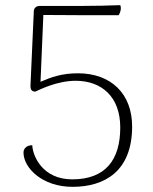

<svg xmlns="http://www.w3.org/2000/svg" viewBox="-20 -712 593 744"><path d="M261 12C384 12 492 -47 492 -222C492 -349 410 -428 282 -428C220 -428 178 -413 137 -395L148 -654C245 -653 344 -653 440 -653C447 -665 451 -680 446 -692C348 -688 245 -689 134 -689C121 -689 111 -681 111 -668L98 -378C98 -368 101 -357 117 -357C132 -364 201 -399 273 -399C374 -399 446 -337 446 -218C446 -94 390 -17 260 -17C145 -17 107 -107 105 -149C85 -150 71 -137 71 -121C71 -62 143 12 261 12Z"/></svg>

Font: Arima Koshi ExtraLight
Style: Regular
Weight: 275
Designer: Joana Correia and Natanael Gama
Foundry: NDISCOVER
Version: Version 1.019;PS 001.019;hotconv 1.0.88;makeotf.lib2.5.64775